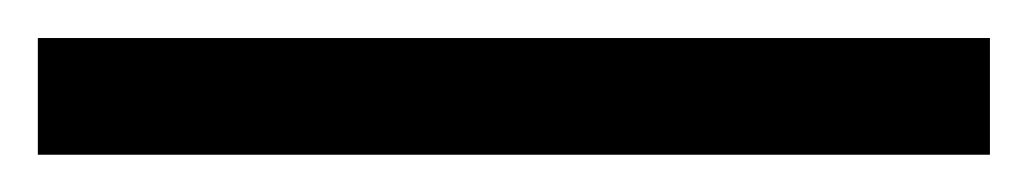

<svg xmlns="http://www.w3.org/2000/svg" viewBox="-23 -842 546 102"><path d="M502.9 -759.8H-2.9V-821.8H502.9Z"/></svg>

Font: Samim FD
Style: FD
Weight: 400
Foundry: DejaVu fonts team - Redesigned by Saber Rastikerdar
Version: Version 4.0.5